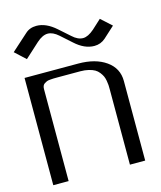

<svg xmlns="http://www.w3.org/2000/svg" viewBox="-122 -920 848 1009"><g transform="rotate(-15 302.0 -416.0)"><path d="M335.4 -697.8 276.9 -750Q246.6 -776.9 218.8 -776.9Q190.4 -776.9 158.2 -748L79.1 -675.8L21.5 -729L111.3 -809.6Q135.3 -832 171.9 -832Q224.1 -832 276.9 -785.2L335.4 -733.4Q364.7 -706.1 393.6 -706.1Q420.4 -706.1 454.1 -735.4L503.9 -781.2L561.5 -729L501 -673.8Q475.1 -650.9 440.4 -650.9Q386.7 -650.9 335.4 -697.8ZM41.5 -583.5H333.5Q426.8 -583.5 484.1 -543Q541.5 -502.4 541.5 -433.1V0H458.5V-410.6Q458.5 -423.8 458 -433.3Q457.5 -442.9 454.8 -457.5Q452.1 -472.2 447.3 -482.7Q442.4 -493.2 433.1 -505.1Q423.8 -517.1 411.1 -524.4Q398.4 -531.7 378.4 -536.6Q358.4 -541.5 333.5 -541.5H208.5Q194.3 -541.5 187.3 -541.3Q180.2 -541 168.5 -540Q156.7 -539.1 150.6 -536.4Q144.5 -533.7 137.7 -529.3Q130.9 -524.9 127.9 -517.6Q125 -510.3 125 -500V0H41.5Z"/></g></svg>

Font: Gputeks
Style: Regular
Weight: 500
Version: Version 0.9